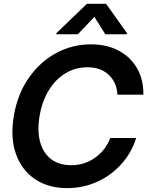

<svg xmlns="http://www.w3.org/2000/svg" viewBox="-20 -971 769 1003"><path d="M330.6 11.7Q232.9 11.7 163.6 -34.7Q94.2 -81.1 63.7 -165.3Q33.2 -249.5 51.8 -363.3Q70.8 -478 129.2 -562.5Q187.5 -647 272.2 -693.1Q356.9 -739.3 455.1 -739.3Q538.6 -739.3 600.6 -706.1Q662.6 -672.9 696.3 -613.8Q730 -554.7 729 -476.6H593.3Q589.8 -541 547.9 -580.3Q505.9 -619.6 437 -619.6Q373.5 -619.6 321.5 -587.9Q269.5 -556.2 234.4 -498.5Q199.2 -440.9 186.5 -363.3Q173.8 -286.1 189.7 -228.8Q205.6 -171.4 247.1 -139.6Q288.6 -107.9 352.1 -107.9Q420.9 -107.9 476.1 -146.7Q531.2 -185.5 556.2 -250H691.4Q667 -172.4 613.5 -113.3Q560.1 -54.2 487.1 -21.2Q414.1 11.7 330.6 11.7ZM530.3 -792 473.1 -882.8 386.7 -792H273.4L274.4 -797.4L434.1 -951.2H534.2L643.6 -797.4L642.6 -792Z"/></svg>

Font: Inter Display Semi Bold
Style: Italic
Weight: 600
Italic angle: -9.39999°
Designer: Rasmus Andersson
Foundry: rsms
Version: Version 4.000;git-4fc901f